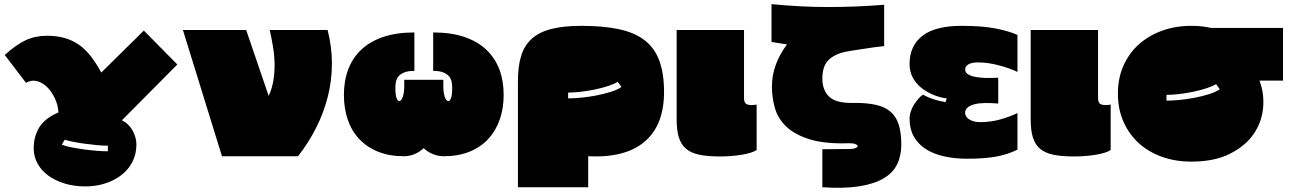

<svg xmlns="http://www.w3.org/2000/svg" viewBox="-20 -712 6238 929"><path d="M838 -400 570 -130Q604 -113 622 -79.5Q640 -46 640 -13Q640 34 620.5 71.5Q601 109 567.5 135Q534 161 489 175.5Q444 190 393 190Q339 190 293 176Q247 162 213.5 137.5Q180 113 161.5 79Q143 45 143 5Q143 -51 170 -95.5Q197 -140 263 -168Q260 -207 244 -239.5Q228 -272 205.5 -293Q183 -314 156.5 -320Q130 -326 106 -311L3 -446Q58 -496 104.5 -517.5Q151 -539 208 -539Q254 -539 291.5 -528.5Q329 -518 360.5 -496.5Q392 -475 418.5 -441Q445 -407 470 -361L676 -564ZM293 -36 279 -12Q296 -5 324 0.5Q352 6 383.5 10.5Q415 15 446.5 17.5Q478 20 502 20V-7Q478 -7 447.5 -10Q417 -13 387.5 -17Q358 -21 333 -26Q308 -31 293 -36Z M1285 -567H1565Q1586 -486 1586 -405Q1586 -324 1566.5 -246Q1547 -168 1510 -94.5Q1473 -21 1422 44H1054L865 -567H1171L1280 -248Q1296 -282 1302.5 -321Q1309 -360 1308.5 -401.5Q1308 -443 1301 -485.5Q1294 -528 1285 -567Z M2125 -326V-296Q2125 -264 2131.5 -245Q2138 -226 2146.5 -223Q2155 -220 2161.5 -235.5Q2168 -251 2168 -288Q2168 -300 2165.5 -314.5Q2163 -329 2154 -341Q2145 -353 2126.5 -361Q2108 -369 2076 -369V-555Q2162 -555 2226 -533.5Q2290 -512 2332.5 -472Q2375 -432 2396 -376.5Q2417 -321 2417 -253Q2417 -188 2398 -133.5Q2379 -79 2342.5 -39.5Q2306 0 2251.5 22Q2197 44 2126 44Q2100 44 2074.5 33.5Q2049 23 2030 5Q2011 23 1986 33.5Q1961 44 1935 44Q1864 44 1809.5 22Q1755 0 1718 -39.5Q1681 -79 1662.5 -133.5Q1644 -188 1644 -253Q1644 -321 1665 -376.5Q1686 -432 1728.5 -472Q1771 -512 1835 -533.5Q1899 -555 1985 -555V-369Q1953 -369 1934.5 -361Q1916 -353 1907 -341Q1898 -329 1895.5 -314.5Q1893 -300 1893 -288Q1893 -251 1899.5 -235.5Q1906 -220 1914.5 -223Q1923 -226 1929.5 -245Q1936 -264 1936 -296V-326Z M2793 -587Q2900 -587 2976 -570.5Q3052 -554 3100 -516.5Q3148 -479 3170.5 -417.5Q3193 -356 3193 -267Q3193 -107 3099.5 -27Q3006 53 2826 44V194H2486V-319Q2486 -391 2501.5 -441.5Q2517 -492 2553 -524.5Q2589 -557 2648 -572Q2707 -587 2793 -587ZM2969 -316Q2951 -305 2921.5 -295.5Q2892 -286 2858.5 -279Q2825 -272 2791 -268Q2757 -264 2729 -264V-236Q2757 -236 2793 -239.5Q2829 -243 2865 -250Q2901 -257 2933.5 -267Q2966 -277 2987 -291Z M3580 -236Q3580 -212 3596 -206.5Q3612 -201 3641 -206V14Q3620 28 3570.5 36.5Q3521 45 3463 45Q3403 45 3363 36.5Q3323 28 3299 7.5Q3275 -13 3264.5 -47.5Q3254 -82 3254 -134V-567H3580V-236Z M4099 -214H4120Q4179 -214 4221 -204Q4263 -194 4289.5 -171Q4316 -148 4328.5 -109Q4341 -70 4341 -13Q4341 41 4321 82.5Q4301 124 4255.5 151Q4210 178 4137 189.5Q4064 201 3959 194V10L4088 9Q4109 9 4119.5 4.5Q4130 0 4130 -5Q4130 -10 4120 -14.5Q4110 -19 4089 -19Q3971 -15 3897.5 -38Q3824 -61 3783.5 -100.5Q3743 -140 3729 -190.5Q3715 -241 3715 -294Q3715 -348 3734 -399.5Q3753 -451 3788 -497L3713 -509V-692Q3786 -685 3853 -681.5Q3920 -678 3985.5 -678Q4051 -678 4117.5 -680.5Q4184 -683 4258 -689V-489Q4211 -484 4171 -477.5Q4131 -471 4096 -466Q4055 -460 4028.5 -448Q4002 -436 3986.5 -419Q3971 -402 3965 -380Q3959 -358 3959 -332Q3959 -277 3990.5 -245.5Q4022 -214 4099 -214Z M4381 -137Q4381 -155 4387 -173Q4393 -191 4403 -206.5Q4413 -222 4424 -234.5Q4435 -247 4446 -254Q4471 -240 4499.5 -231Q4528 -222 4555 -218L4561 -236Q4533 -239 4501.5 -251Q4470 -263 4443 -283Q4416 -303 4398.5 -333Q4381 -363 4381 -402Q4381 -491 4443.5 -539Q4506 -587 4633 -587Q4728 -587 4793 -575Q4858 -563 4903 -543V-364Q4863 -383 4811 -396.5Q4759 -410 4712 -410Q4681 -410 4665.5 -400.5Q4650 -391 4650 -375Q4650 -362 4662.5 -353.5Q4675 -345 4696.5 -340.5Q4718 -336 4747 -335Q4776 -334 4810 -336V-211Q4775 -214 4745.5 -213.5Q4716 -213 4695 -207.5Q4674 -202 4662 -192Q4650 -182 4650 -167Q4650 -154 4657 -145.5Q4664 -137 4674.5 -131.5Q4685 -126 4697.5 -123.5Q4710 -121 4721 -121Q4773 -121 4819.5 -134Q4866 -147 4903 -165V12Q4857 35 4801 45.5Q4745 56 4660 56Q4597 56 4545.5 44Q4494 32 4457.5 8Q4421 -16 4401 -52.5Q4381 -89 4381 -137Z M5293 -236Q5293 -212 5309 -206.5Q5325 -201 5354 -206V14Q5333 28 5283.5 36.5Q5234 45 5176 45Q5116 45 5076 36.5Q5036 28 5012 7.5Q4988 -13 4977.5 -47.5Q4967 -82 4967 -134V-567H5293V-236Z M5389 -259Q5389 -334 5416 -394.5Q5443 -455 5490.5 -497.5Q5538 -540 5603 -563.5Q5668 -587 5744 -587Q5796 -587 5839 -577H6188V-322H6074Q6098 -259 6091.5 -189.5Q6085 -120 6045 -62.5Q6005 -5 5930 32.5Q5855 70 5744 70Q5668 70 5603 47Q5538 24 5490.5 -19Q5443 -62 5416 -123Q5389 -184 5389 -259ZM5882 -280 5864 -305Q5846 -294 5816.5 -284.5Q5787 -275 5753.5 -268Q5720 -261 5686 -257Q5652 -253 5624 -253V-225Q5652 -225 5688 -228.5Q5724 -232 5760 -239Q5796 -246 5828.5 -256Q5861 -266 5882 -280Z"/></svg>

Font: ChangwonDangamAsac Bold
Style: Regular
Weight: 700
Designer: Choi Chi-young, Lee Youngbeen, Kim Jungjin, Yoon Jihee, Han Dohee
Foundry: YoonDesign Inc.
Version: Version 1.010;Build 20210623